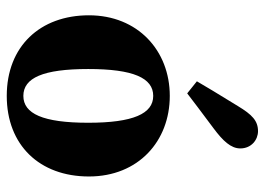

<svg xmlns="http://www.w3.org/2000/svg" viewBox="-134 -682 832 605"><g transform="rotate(90 282.5 -380.0)"><path d="M282.7 15.2C437.5 15.2 536.6 -87.8 536.6 -243.7C536.6 -399.6 425.2 -498.5 282.7 -498.5C139.5 -498.5 28.7 -397.4 28.7 -243.7C28.7 -89.9 126.5 15.2 282.7 15.2ZM282.7 -37.1C226.1 -37.1 198 -98.8 198 -241.5C198 -383.4 226.1 -446.3 282.7 -446.3C338.6 -446.3 367.3 -383.4 367.3 -241.5C367.3 -98.8 338.6 -37.1 282.7 -37.1ZM236.7 -583.9 274.7 -553.4C300.8 -573.1 326.4 -593.2 385.2 -636.7C424.4 -666 448.2 -691.1 448.2 -720.7C448.2 -755.8 420.8 -776.5 393.9 -776.5C361 -776.5 341.8 -757.8 314.9 -713.4C272.4 -644 254.2 -614.3 236.7 -583.9Z"/></g></svg>

Font: Source Serif Variable
Style: Regular
Weight: 389
Designer: Frank Grießhammer
Foundry: Adobe Systems Incorporated
Version: Version 3.001;hotconv 1.0.111;makeotfexe 2.5.65597